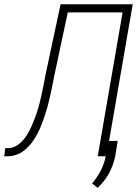

<svg xmlns="http://www.w3.org/2000/svg" viewBox="-46 -731 653 898"><path d="M574.7 -710.9H237.3L167.5 -384.3Q164.1 -366.7 159.4 -341.6Q154.8 -316.4 148.4 -287.6Q142.1 -258.3 133.3 -227.3Q124.5 -196.3 112.8 -168Q103 -142.1 91.1 -118.9Q79.1 -95.7 64 -78.1Q49.3 -60.5 31.7 -49.8Q14.2 -39.1 -6.3 -38.1H-21.5L-26.4 0H-7.8Q30.8 -1.5 60.1 -22.2Q89.4 -43 111.8 -76.7Q133.8 -109.9 149.7 -151.4Q165.5 -192.9 177.2 -234.9Q188 -277.3 195.8 -316.4Q203.6 -355.5 209.5 -384.3L271 -672.9H527.3L411.1 0H451.7ZM493.2 -2 504.4 -71.8H460.9L448.7 -1Q441.4 36.1 425 67.4Q408.7 98.6 384.8 127L410.6 147.5Q425.8 133.3 438.7 117.2Q451.7 101.1 461.4 84Q472.7 64 480.7 42.5Q488.8 21 493.2 -2Z"/></svg>

Font: Roboto Mono ExtraLight
Style: Italic
Weight: 250
Italic angle: -10°
Monospace: yes
Designer: Google
Version: Version 3.000